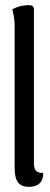

<svg xmlns="http://www.w3.org/2000/svg" viewBox="-20 -717 196 747"><path d="M37 -620Q37 -643 28 -681Q58 -697 92 -697Q112 -697 112 -682V-83Q112 -62 119.5 -53Q127 -44 148 -44Q149 -18 134.5 -4Q120 10 92 10Q64 10 50.5 -7Q37 -24 37 -63Z"/></svg>

Font: el_Medula One
Style: Regular
Weight: 400
Designer: Luciano Vergara
Foundry: Luciano Vergara
Version: Version 1.002 August 17, 2020